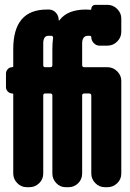

<svg xmlns="http://www.w3.org/2000/svg" viewBox="-20 -780 540 800"><path d="M198.2 -575.2Q198.2 -601.6 201.2 -622.1Q202.1 -625 199.7 -627.9Q197.3 -630.9 194.3 -630.9H181.6Q159.2 -630.9 160.2 -595.7V-508.8Q160.2 -500 168 -500H189.5Q198.2 -500 198.2 -508.8ZM427.7 -759.8Q451.2 -759.8 468.3 -742.7Q485.4 -725.6 485.4 -703.1V-647.5Q485.4 -624 468.3 -606.9Q451.2 -589.8 427.7 -589.8H394.5Q380.9 -589.8 370.6 -600.6Q360.4 -611.3 360.4 -625Q360.4 -630.9 353.5 -630.9H346.7Q321.3 -630.9 322.3 -595.7V-508.8Q322.3 -500 331.1 -500H427.7Q451.2 -500 468.3 -482.9Q485.4 -465.8 485.4 -443.4V-56.6Q485.4 -33.2 468.3 -16.6Q451.2 0 427.7 0H417Q393.6 0 377 -17.1Q360.4 -34.2 360.4 -56.6V-381.8Q360.4 -390.6 350.6 -390.6H331.1Q322.3 -390.6 322.3 -381.8V-56.6Q322.3 -33.2 305.7 -16.6Q289.1 0 265.6 0H253.9Q230.5 0 214.4 -17.1Q198.2 -34.2 198.2 -56.6V-381.8Q198.2 -390.6 189.5 -390.6H168Q160.2 -390.6 160.2 -381.8V-56.6Q160.2 -33.2 143.1 -16.6Q126 0 102.5 0H91.8Q68.4 0 51.8 -17.1Q35.2 -34.2 35.2 -56.6V-386.7Q35.2 -390.6 31.2 -390.6Q20.5 -390.6 12.7 -398.4Q4.9 -406.2 4.9 -417V-473.6Q4.9 -483.4 12.2 -491.7Q19.5 -500 31.2 -500Q35.2 -500 35.2 -503.9V-575.2Q35.2 -740.2 174.8 -740.2H185.5Q202.1 -739.3 213.4 -726.6Q224.6 -713.9 224.6 -696.3Q224.6 -695.3 225.6 -694.8Q226.6 -694.3 227.5 -695.3Q260.7 -740.2 337.9 -740.2Q349.6 -740.2 357.4 -739.3Q360.4 -739.3 360.4 -742.2Q360.4 -750 365.2 -754.9Q370.1 -759.8 377.9 -759.8Z"/></svg>

Font: Rounded Mgen+ 1m bold
Style: Bold
Weight: 700
Designer: [Source Han Sans]
Ryoko NISHIZUKA  (kana & ideographs); Paul D. Hunt (Latin, Greek & Cyrillic); Wenlong ZHANG  (bopomofo
Version: Version 1.059.20150602